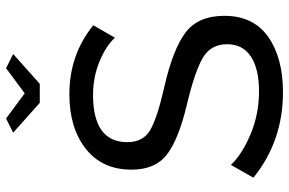

<svg xmlns="http://www.w3.org/2000/svg" viewBox="-184 -786 976 649"><g transform="rotate(-90 304.5 -461.0)"><path d="M229 -929 314 -866 399 -929 447 -905 346 -815H282L181 -905ZM502 -561Q475 -591 422 -613Q369 -635 309 -635Q149 -635 149 -519Q149 -466 189.5 -442Q230 -418 336 -394Q460 -366 518 -323.5Q576 -281 576 -191Q576 -93 505 -43Q434 7 318 7Q152 7 29 -93L72 -169Q108 -131 176 -102.5Q244 -74 320 -74Q397 -74 438.5 -101.5Q480 -129 480 -182Q480 -237 434 -264Q388 -291 275 -318Q158 -346 107 -385.5Q56 -425 56 -505Q56 -604 126.5 -659.5Q197 -715 311 -715Q445 -715 544 -634Z"/></g></svg>

Font: Raleway-v4020 Medium
Style: Regular
Weight: 500
Designer: Matt McInerney, Pablo Impallari, Rodrigo Fuenzalida
Foundry: Matt McInerney, Pablo Impallari, Rodrigo Fuenzalida
Version: Version 4.020;PS 004.020;hotconv 1.0.88;makeotf.lib2.5.64775